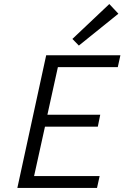

<svg xmlns="http://www.w3.org/2000/svg" viewBox="-20 -932 617 952"><path d="M567 -864 371 -706 339 -739 522 -912ZM564 -599H267L215 -363H477L465 -304H203L149 -59H474L461 0H66L209 -658H577Z"/></svg>

Font: EauTestInfant
Style: Italic
Weight: 400
Italic angle: -12°
Designer: Christian Thalmann (Catharsis Fonts)
Version: Version 0.001;PS 000.001;hotconv 1.0.88;makeotf.lib2.5.64775